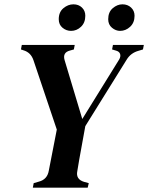

<svg xmlns="http://www.w3.org/2000/svg" viewBox="-20 -869 686 889"><path d="M132 0 136 -21 160 -28Q199 -38 206 -79L243 -269L135 -590Q123 -626 89 -636L77 -640L81 -661H326L322 -640L304 -635Q269 -626 279 -591L361 -318L532 -594Q540 -608 536 -619.5Q532 -631 516 -635L499 -640L503 -661H646L642 -640L622 -634Q585 -624 566 -592L375 -285Q367 -239 356.5 -183Q346 -127 338 -77Q330 -39 369 -27L391 -21L386 0ZM309 -726Q287 -726 269.5 -740.5Q252 -755 252 -780Q252 -813 273.5 -831Q295 -849 320 -849Q344 -849 359.5 -834Q375 -819 375 -796Q375 -764 355 -745Q335 -726 309 -726ZM536 -726Q516 -726 498.5 -740.5Q481 -755 481 -780Q481 -813 502 -831Q523 -849 547 -849Q571 -849 587 -834Q603 -819 603 -796Q603 -764 582.5 -745Q562 -726 536 -726Z"/></svg>

Font: DeepMind Serif Text
Style: Italic
Weight: 400
Italic angle: -12°
Designer: Frank Grießhammer / Modifications: Colophon Foundry
Foundry: Colophon Foundry
Version: Version 5.003; ttfautohint (v1.8.2)